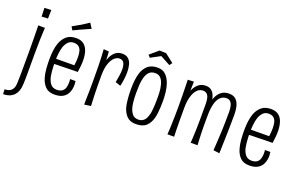

<svg xmlns="http://www.w3.org/2000/svg" viewBox="-102 -1118 2660 1702"><g transform="rotate(20 1227.5 -267.0)"><path d="M-2 163 -4 118Q20 118 39 110Q58 102 70 82Q82 62 83 29Q85 0 85 -41Q85 -82 85.5 -137Q86 -192 86 -264Q86 -336 85 -393Q84 -450 83.5 -483.5Q83 -517 83 -517L146 -516Q146 -516 144 -483.5Q142 -451 140.5 -394Q139 -337 139 -264Q139 -221 139 -187Q139 -153 139 -126Q139 -99 139 -76Q139 -53 138.5 -31Q138 -9 137 15Q136 53 125.5 81Q115 109 97 127Q79 145 54 154Q29 163 -2 163ZM84 -600 81 -681 145 -684 143 -603Z M426 11Q371 11 340.5 -19Q310 -49 296 -98Q285 -135 281.5 -179Q278 -223 278 -270Q278 -312 283 -351Q288 -390 299 -422Q316 -469 349.5 -497.5Q383 -526 439 -526Q486 -526 513 -503.5Q540 -481 551.5 -443Q563 -405 563 -357Q563 -331 560 -303.5Q557 -276 553 -248L504 -291Q507 -312 508.5 -332.5Q510 -353 510 -370Q510 -403 503.5 -427.5Q497 -452 480 -466Q463 -480 433 -480Q400 -480 380 -459Q360 -438 349 -406Q340 -377 336 -341Q332 -305 332 -269Q332 -244 333 -218.5Q334 -193 336.5 -170Q339 -147 343 -126Q352 -86 372.5 -61Q393 -36 431 -36Q462 -36 480.5 -49Q499 -62 506 -84.5Q513 -107 513 -133Q513 -141 512.5 -149.5Q512 -158 511 -166H562Q563 -157 564 -148Q565 -139 565 -130Q565 -89 550.5 -57Q536 -25 505.5 -7Q475 11 426 11ZM301 -242 300 -292 553 -294V-248Q542 -248 521 -248Q500 -248 473 -247Q446 -246 415.5 -245.5Q385 -245 355.5 -244.5Q326 -244 301 -242ZM382 -578 363 -610Q374 -615 385.5 -622Q397 -629 409.5 -636Q422 -643 435 -650Q448 -658 460.5 -666Q473 -674 485 -682Q497 -690 508 -697L538 -649Q525 -644 511 -637.5Q497 -631 483.5 -625Q470 -619 456 -613Q443 -607 430 -601Q417 -595 405 -589Q393 -583 382 -578Z M900 -279Q906 -313 911 -344.5Q916 -376 916 -402Q916 -440 904 -463.5Q892 -487 861 -487Q837 -487 814 -466.5Q791 -446 775.5 -402Q760 -358 760 -286L726 -247Q727 -276 730 -314.5Q733 -353 742 -391.5Q751 -430 766.5 -463Q782 -496 807.5 -516Q833 -536 871 -536Q907 -536 928 -517Q949 -498 957.5 -466.5Q966 -435 966 -396Q966 -364 961.5 -329Q957 -294 949 -262ZM705 4Q705 -12 705.5 -32.5Q706 -53 706.5 -76.5Q707 -100 707.5 -127Q708 -154 708 -184Q708 -214 708 -247Q708 -311 707 -363Q706 -415 704 -454Q702 -493 700 -517L750 -513Q752 -492 753 -461Q754 -430 756 -387Q758 -344 760 -286Q760 -238 760.5 -196Q761 -154 762 -118Q763 -82 764.5 -53.5Q766 -25 767 -5Z M1194 10Q1138 10 1108 -20.5Q1078 -51 1064 -100Q1058 -124 1054.5 -151Q1051 -178 1049.5 -207.5Q1048 -237 1048 -268Q1048 -312 1052.5 -352Q1057 -392 1068 -425Q1084 -471 1117 -499Q1150 -527 1208 -527Q1257 -527 1286.5 -496.5Q1316 -466 1331 -418Q1342 -384 1346.5 -344Q1351 -304 1351 -263Q1351 -233 1349.5 -204Q1348 -175 1345 -149.5Q1342 -124 1336 -101Q1322 -50 1289.5 -20Q1257 10 1194 10ZM1200 -35Q1226 -35 1243.5 -47Q1261 -59 1271 -80Q1281 -101 1287 -127Q1290 -146 1292 -166.5Q1294 -187 1295 -209Q1296 -231 1296 -252Q1297 -290 1295 -326Q1293 -362 1285 -392Q1277 -428 1257.5 -451Q1238 -474 1204 -474Q1166 -474 1145.5 -452Q1125 -430 1116 -395Q1107 -364 1105 -326Q1103 -288 1103 -249Q1103 -228 1104 -206.5Q1105 -185 1107 -165Q1109 -145 1113 -127Q1122 -87 1142 -61Q1162 -35 1200 -35ZM1295 -583 1201 -634 1110 -585 1090 -607 1170 -675 1232 -673 1314 -609Z M1708 -1Q1710 -21 1711 -43.5Q1712 -66 1713 -92Q1714 -118 1715 -149.5Q1716 -181 1716 -221Q1716 -249 1716 -274Q1716 -299 1716 -322Q1716 -345 1716 -367Q1716 -404 1709.5 -427.5Q1703 -451 1689 -462Q1675 -473 1654 -473Q1622 -473 1598.5 -448Q1575 -423 1562 -378.5Q1549 -334 1549 -275L1515 -242Q1516 -296 1524 -346Q1532 -396 1549 -435.5Q1566 -475 1594 -498.5Q1622 -522 1663 -522Q1690 -522 1709 -510.5Q1728 -499 1739.5 -478Q1751 -457 1757 -426.5Q1763 -396 1765 -358Q1767 -320 1767 -276Q1766 -227 1766.5 -185Q1767 -143 1768 -108.5Q1769 -74 1770.5 -47Q1772 -20 1773 -1ZM1489 -1Q1491 -22 1492 -46.5Q1493 -71 1494 -102Q1495 -133 1496 -172Q1497 -211 1497 -260Q1497 -325 1496 -381.5Q1495 -438 1494 -475Q1493 -512 1493 -517L1550 -520Q1549 -500 1548.5 -464Q1548 -428 1548 -380.5Q1548 -333 1549 -275Q1549 -212 1549 -159.5Q1549 -107 1550 -67.5Q1551 -28 1552 -1ZM1979 0 1921 -8Q1924 -46 1925.5 -78Q1927 -110 1929 -140Q1931 -170 1932 -203Q1933 -227 1933.5 -255Q1934 -283 1934.5 -313.5Q1935 -344 1935 -375Q1935 -408 1928.5 -432Q1922 -456 1908.5 -468.5Q1895 -481 1873 -481Q1837 -481 1813 -456Q1789 -431 1778 -384.5Q1767 -338 1767 -276L1733 -230Q1732 -293 1739 -347Q1746 -401 1762.5 -441.5Q1779 -482 1808 -504.5Q1837 -527 1881 -527Q1919 -527 1942.5 -507.5Q1966 -488 1976.5 -451.5Q1987 -415 1987 -362Q1987 -343 1986.5 -319.5Q1986 -296 1986 -268Q1986 -240 1985 -207Q1984 -172 1983 -138Q1982 -104 1981 -70.5Q1980 -37 1979 0Z M2264 11Q2209 11 2178.5 -19Q2148 -49 2134 -98Q2123 -135 2119.5 -179Q2116 -223 2116 -270Q2116 -312 2121 -351Q2126 -390 2137 -422Q2154 -469 2187.5 -497.5Q2221 -526 2277 -526Q2324 -526 2351 -503.5Q2378 -481 2389.5 -443Q2401 -405 2401 -357Q2401 -331 2398 -303.5Q2395 -276 2391 -248L2342 -291Q2345 -312 2346.5 -332.5Q2348 -353 2348 -370Q2348 -403 2341.5 -427.5Q2335 -452 2318 -466Q2301 -480 2271 -480Q2238 -480 2218 -459Q2198 -438 2187 -406Q2178 -377 2174 -341Q2170 -305 2170 -269Q2170 -244 2171 -218.5Q2172 -193 2174.5 -170Q2177 -147 2181 -126Q2190 -86 2210.5 -61Q2231 -36 2269 -36Q2300 -36 2318.5 -49Q2337 -62 2344 -84.5Q2351 -107 2351 -133Q2351 -141 2350.5 -149.5Q2350 -158 2349 -166H2400Q2401 -157 2402 -148Q2403 -139 2403 -130Q2403 -89 2388.5 -57Q2374 -25 2343.5 -7Q2313 11 2264 11ZM2139 -242 2138 -292 2391 -294V-248Q2380 -248 2359 -248Q2338 -248 2311 -247Q2284 -246 2253.5 -245.5Q2223 -245 2193.5 -244.5Q2164 -244 2139 -242Z"/></g></svg>

Font: Truculenta Light
Style: Regular
Weight: 300
Version: Version 1.002